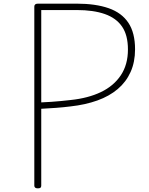

<svg xmlns="http://www.w3.org/2000/svg" viewBox="-20 -1018 817 1052"><path d="M187 14Q168 14 168 -1V-982Q168 -990 173 -994Q178 -998 188 -998H400Q504 -998 575.5 -973Q647 -948 683.5 -893Q720 -838 720 -748Q720 -678 695.5 -623.5Q671 -569 625 -530Q579 -491 513.5 -467.5Q448 -444 367 -435Q327 -430 286.5 -427Q246 -424 206 -422V-1Q206 7 202 10.5Q198 14 187 14ZM206 -457Q233 -458 260.5 -460Q288 -462 315 -464.5Q342 -467 367 -470Q463 -480 533 -513.5Q603 -547 642 -605.5Q681 -664 681 -747Q681 -825 649 -872Q617 -919 554.5 -941Q492 -963 400 -963H206Z"/></svg>

Font: Playwrite NG Modern Thin
Style: Regular
Weight: 250
Designer: Veronika Burian, José Scaglione
Foundry: TypeTogether
Version: Version 1.002